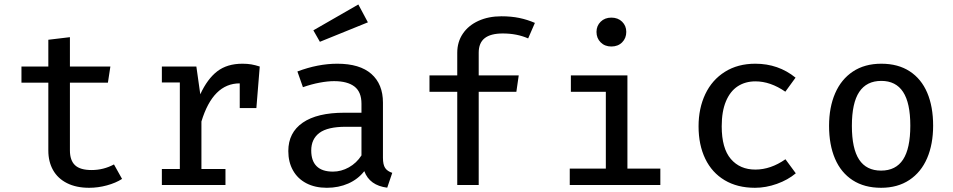

<svg xmlns="http://www.w3.org/2000/svg" viewBox="-20 -844 4348 876"><path d="M536.9 -27.7Q508.2 -9.2 467.7 1.8Q427.2 12.8 386.7 12.8Q327.7 12.8 285.6 -8.5Q243.6 -29.7 222.1 -67.9Q200.5 -106.2 200.5 -156.9V-466.7H77.9V-540.5H200.5V-662.6L299 -674.4V-540.5H483.6L472.3 -466.7H299V-157.9Q299 -112.3 322.3 -90.3Q345.6 -68.2 397.9 -68.2Q452.3 -68.2 500 -93.8Z M1165.1 -540.5 1149.7 -350.8H1073.8V-463.6H1073.3Q951.8 -463.6 899 -289.7V-72.8H1008.7V0H718.5V-72.8H800.5V-467.7H718.5V-540.5H875.9L893.8 -413.8Q926.2 -484.1 971.3 -518.7Q1016.4 -553.3 1086.2 -553.3Q1108.2 -553.3 1126.2 -550.3Q1144.1 -547.2 1165.1 -540.5Z M1727.2 -124.1Q1727.2 -92.8 1737.2 -77.7Q1747.2 -62.6 1769.7 -55.4L1746.7 12.3Q1666.2 2.1 1642.1 -63.1Q1613.3 -26.2 1569 -6.7Q1524.6 12.8 1471.3 12.8Q1417.4 12.8 1377.7 -7.9Q1337.9 -28.7 1316.7 -66.7Q1295.4 -104.6 1295.4 -154.9Q1295.4 -239 1361.3 -284.4Q1427.2 -329.7 1550.8 -329.7H1629.2V-370.8Q1629.2 -424.6 1597.2 -449.2Q1565.1 -473.8 1504.1 -473.8Q1475.4 -473.8 1438.5 -466.9Q1401.5 -460 1362.1 -446.2L1336.9 -517.9Q1430.8 -553.3 1519 -553.3Q1621.5 -553.3 1674.4 -506.7Q1727.2 -460 1727.2 -375.9ZM1629.2 -134.9V-265.6H1557.4Q1474.9 -265.6 1437.4 -237.7Q1400 -209.7 1400 -157.4Q1400 -109.7 1424.9 -85.4Q1449.7 -61 1499 -61Q1536.9 -61 1571.8 -80.5Q1606.7 -100 1629.2 -134.9ZM1409.7 -705.6 1614.9 -823.6 1658.5 -742.1 1439.5 -653.3Z M2420.5 -739.5 2389.7 -668.7Q2338.5 -691.3 2273.8 -691.3Q2218.5 -691.3 2191.3 -669.7Q2164.1 -648.2 2164.1 -603.6V-500H2346.7L2335.9 -425.1H2164.1V0H2066.2V-425.1H1939.5V-500H2066.2V-603.1Q2066.2 -652.8 2091.8 -690.5Q2117.4 -728.2 2163.3 -749Q2209.2 -769.7 2267.7 -769.7Q2312.3 -769.7 2349.2 -762.1Q2386.2 -754.4 2420.5 -739.5Z M2837.4 -698.5Q2837.4 -669.7 2818.5 -650.8Q2799.5 -631.8 2769.2 -631.8Q2739.5 -631.8 2720.5 -650.8Q2701.5 -669.7 2701.5 -698.5Q2701.5 -726.2 2720.5 -744.9Q2739.5 -763.6 2769.2 -763.6Q2799.5 -763.6 2818.5 -744.9Q2837.4 -726.2 2837.4 -698.5ZM2584.6 -500H2842.6V-74.9H2992.8V0H2579.5V-74.9H2744.1V-425.1H2584.6Z M3563.6 -117.4 3610.8 -53.3Q3574.9 -23.1 3524.6 -5.1Q3474.4 12.8 3424.6 12.8Q3344.1 12.8 3286.2 -21.8Q3228.2 -56.4 3197.7 -119.7Q3167.2 -183.1 3167.2 -267.7Q3167.2 -349.7 3197.9 -414.6Q3228.7 -479.5 3287.4 -516.4Q3346.2 -553.3 3426.2 -553.3Q3531.3 -553.3 3609.7 -489.7L3563.1 -425.6Q3494.9 -472.8 3426.7 -472.8Q3380.5 -472.8 3345.9 -450.3Q3311.3 -427.7 3292.1 -381.8Q3272.8 -335.9 3272.8 -267.7Q3272.8 -167.2 3314.4 -118.7Q3355.9 -70.3 3426.2 -70.3Q3496.4 -70.3 3563.6 -117.4Z M4237.4 -270.8Q4237.4 -186.2 4210 -122.3Q4182.6 -58.5 4129 -22.8Q4075.4 12.8 4000 12.8Q3923.6 12.8 3870.3 -21.8Q3816.9 -56.4 3789.7 -120Q3762.6 -183.6 3762.6 -269.7Q3762.6 -354.4 3790.3 -418.2Q3817.9 -482.1 3871.5 -517.7Q3925.1 -553.3 4001 -553.3Q4077.4 -553.3 4130.5 -518.7Q4183.6 -484.1 4210.5 -420.8Q4237.4 -357.4 4237.4 -270.8ZM3866.7 -269.7Q3866.7 -166.2 3899.7 -115.9Q3932.8 -65.6 4000 -65.6Q4067.2 -65.6 4100.3 -116.2Q4133.3 -166.7 4133.3 -270.8Q4133.3 -374.4 4100.3 -424.6Q4067.2 -474.9 4001 -474.9Q3933.8 -474.9 3900.3 -424.6Q3866.7 -374.4 3866.7 -269.7Z"/></svg>

Font: Fira Code Fixed Retina
Style: Regular
Weight: 450
Monospace: yes
Designer: Carrois Corporate, Edenspiekermann AG, Nikita Prokopov
Foundry: Carrois Corporate, Edenspiekermann AG, Nikita Prokopov
Version: Version 5.002